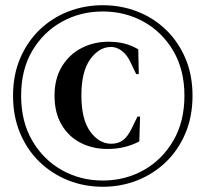

<svg xmlns="http://www.w3.org/2000/svg" viewBox="-20 -698 787 736"><path d="M374 18Q304 18 242 -6.5Q180 -31 132.5 -76.5Q85 -122 57.5 -186.5Q30 -251 30 -331Q30 -411 57.5 -475Q85 -539 132.5 -584.5Q180 -630 242 -654Q304 -678 374 -678Q444 -678 506 -654Q568 -630 615.5 -584.5Q663 -539 690.5 -475Q718 -411 718 -331Q718 -251 690.5 -186.5Q663 -122 615.5 -76.5Q568 -31 506 -6.5Q444 18 374 18ZM374 -6Q460 -6 531 -46Q602 -86 644.5 -159Q687 -232 687 -331Q687 -430 644.5 -502.5Q602 -575 531 -614.5Q460 -654 374 -654Q288 -654 217 -614.5Q146 -575 103.5 -503Q61 -431 61 -331Q61 -232 103.5 -159Q146 -86 217 -46Q288 -6 374 -6ZM392 -127Q335 -127 289 -150.5Q243 -174 216 -220Q189 -266 189 -331Q189 -397 217.5 -443.5Q246 -490 293 -514Q340 -538 395 -538Q430 -538 457 -531Q484 -524 510 -509L512 -414H502L480 -460Q467 -488 447 -503Q427 -518 406 -518Q360 -518 326 -471Q292 -424 292 -332Q292 -240 326 -193.5Q360 -147 406 -147Q434 -147 452 -161Q470 -175 485 -206L507 -251H517L514 -156Q490 -143 459.5 -135Q429 -127 392 -127Z"/></svg>

Font: DM Serif Display
Style: Regular
Weight: 400
Designer: Colophon Foundry, Frank Grießhammer
Foundry: Colophon Foundry
Version: Version 5.200; ttfautohint (v1.8.3)